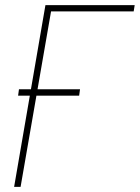

<svg xmlns="http://www.w3.org/2000/svg" viewBox="-20 -731 547 751"><path d="M506.8 -710.9 502.9 -686.5H179.7L60.5 0H35.2L157.7 -710.9ZM293 -381.8 289.6 -356.9H50.8L54.2 -381.8Z"/></svg>

Font: Roboto Condensed Thin
Style: Italic
Weight: 250
Italic angle: -12°
Designer: Christian Robertson
Foundry: Google
Version: Version 3.008; 2023